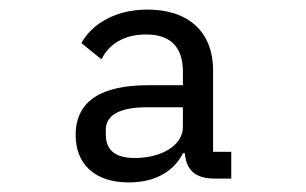

<svg xmlns="http://www.w3.org/2000/svg" viewBox="-20 -730 640 401"><path d="M463 -357V-413H425V-583C425 -664 373 -710 288 -710C215 -710 169 -675 150 -640L192 -606C207 -637 238 -658 285 -658C336 -658 362 -632 362 -580V-552H289C193 -552 138 -520 138 -448C138 -388 177 -349 249 -349C312 -349 347 -379 362 -410H366C369 -377 385 -357 429 -357ZM362 -506V-465C362 -425 315 -400 262 -400C221 -400 201 -416 201 -449V-459C201 -490 231 -506 287 -506Z"/></svg>

Font: IBM Mono
Style: Regular
Weight: 400
Monospace: yes
Designer: Mike Abbink, Paul van der Laan, Pieter van Rosmalen
Foundry: Bold Monday
Version: Version 2.3